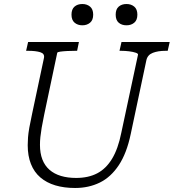

<svg xmlns="http://www.w3.org/2000/svg" viewBox="-20 -919 865 956"><path d="M200 -348Q192 -310 187.5 -283Q183 -256 181 -236.5Q179 -217 179 -198Q179 -156 191 -125Q203 -94 226.5 -73.5Q250 -53 283.5 -43Q317 -33 359 -33Q420 -33 464 -56Q508 -79 538 -128.5Q568 -178 584 -258L667 -646Q669 -652 656 -656.5Q643 -661 623 -663.5Q603 -666 584 -666H575L585 -710H825L815 -666H804Q767 -666 741 -656Q715 -646 709 -620L631 -252Q611 -156 571.5 -96.5Q532 -37 477 -10Q422 17 354 17Q299 17 255.5 4Q212 -9 181 -35.5Q150 -62 134 -102.5Q118 -143 118 -196Q118 -214 119.5 -234.5Q121 -255 126 -283.5Q131 -312 140 -353L199 -631Q203 -652 180.5 -659Q158 -666 121 -666H110L120 -710H373L364 -666H355Q336 -666 315.5 -665Q295 -664 280.5 -662Q266 -660 265 -656ZM390 -793Q367 -793 351.5 -806Q336 -819 336 -846Q336 -873 351 -886Q366 -899 390 -899Q413 -899 428.5 -886Q444 -873 444 -846Q444 -819 428.5 -806Q413 -793 390 -793ZM610 -793Q586 -793 571 -806Q556 -819 556 -846Q556 -873 571 -886Q586 -899 610 -899Q633 -899 648.5 -886Q664 -873 664 -846Q664 -819 648.5 -806Q633 -793 610 -793Z"/></svg>

Font: Roboto Serif ExtraLight
Style: Italic
Weight: 250
Italic angle: -10°
Designer: Greg Gazdowicz
Foundry: Commercial Type
Version: Version 1.008